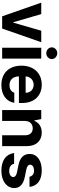

<svg xmlns="http://www.w3.org/2000/svg" viewBox="910 -1719 819 2679"><g transform="rotate(90 1319.5 -379.5)"><path d="M568.9 -545.5H408.7L295.8 -155.2H290.1L176.8 -545.5H17L207.7 0H378.2Z M646.3 0H797.6V-545.5H646.3ZM640.6 -692.5C640.6 -650.2 677.6 -615.8 722.3 -615.8C767.4 -615.8 804.3 -650.2 804.3 -692.5C804.3 -734.4 767.4 -768.8 722.3 -768.8C677.6 -768.8 640.6 -734.4 640.6 -692.5Z M1166.9 10.7C1307.9 10.7 1398.1 -62.5 1414.8 -169.4H1273.8C1260.7 -126.8 1221.6 -102.3 1169.4 -102.3C1093.4 -102.3 1047.6 -150.2 1045.8 -234H1417.3V-275.6C1417.3 -460.9 1305 -552.6 1160.9 -552.6C1000.4 -552.6 896.3 -438.6 896.3 -270.2C896.3 -97.3 998.9 10.7 1166.9 10.7ZM1045.8 -327.8C1048.7 -390.3 1096.2 -439.6 1163.4 -439.6C1229 -439.6 1274.5 -392.8 1274.9 -327.8Z M1667.3 -315.3C1667.3 -385.7 1709.5 -426.8 1770.6 -426.8C1831.3 -426.8 1867.5 -387.1 1867.5 -320.3V0H2018.8V-347.3C2018.8 -474.4 1944.2 -552.6 1830.6 -552.6C1749.6 -552.6 1691.1 -512.8 1666.5 -449.2H1660.2L1641.7 -545.5H1516V0H1667.3Z M2446 -381.4 2587.4 -381.7C2577.1 -490.4 2494.3 -552.6 2358 -552.6C2219.8 -552.6 2127.8 -487.9 2128.2 -382.8C2127.8 -301.1 2179.3 -248.2 2285.9 -226.9L2380.3 -208.1C2427.9 -198.5 2449.6 -181.1 2450.3 -153.8C2449.6 -121.4 2414.4 -98.4 2364.3 -98.4C2310.7 -98.4 2274.9 -121.4 2265.3 -166.9H2115.1C2130 -52.2 2219.8 10.7 2364 10.7C2502.5 10.7 2603.7 -61.4 2604 -169C2603.7 -247.9 2552.2 -295.1 2446.4 -316.8L2347.7 -336.6C2296.9 -347.7 2278.1 -365.1 2278.4 -391.3C2278.1 -424 2315 -445.3 2360.8 -445.3C2411.6 -445.3 2439.3 -417.3 2446 -381.4Z"/></g></svg>

Font: GiG Sans
Style: Bold
Weight: 700
Designer: Andreas Faust
Version: Version 1.100;FEAKit 1.0